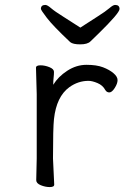

<svg xmlns="http://www.w3.org/2000/svg" viewBox="-20 -749 540 779"><path d="M127 -18 129 -106V-367L126 -474Q126 -484 144 -484Q162 -484 180.5 -476.5Q199 -469 199 -457.5Q199 -446 197.5 -434Q196 -422 196 -405Q216 -438 253 -462Q290 -486 331 -486Q372 -486 398 -476Q424 -466 440.5 -452Q457 -438 457 -424Q457 -410 445.5 -392Q434 -374 423.5 -374Q413 -374 407 -384Q397 -403 375.5 -412Q354 -421 339 -421Q297 -421 261 -395Q209 -357 199 -266Q195 -230 195 -106L200 0Q200 10 182 10Q164 10 145.5 2.5Q127 -5 127 -18ZM306 -637Q341 -660 375 -681.5Q409 -703 424 -716Q439 -729 447 -729Q465 -729 465 -712.5Q465 -696 379 -612Q359 -593 347 -581Q335 -569 305.5 -569Q276 -569 265 -578Q195 -644 170.5 -676Q146 -708 146 -713Q146 -729 164 -729Q172 -729 187 -716Q202 -703 236.5 -681.5Q271 -660 306 -637Z"/></svg>

Font: Moon Stars Kai T HW
Style: Regular
Weight: 400
Designer: GuiWonder
Version: Version 1.101